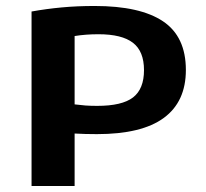

<svg xmlns="http://www.w3.org/2000/svg" viewBox="-20 -622 688 642"><path d="M85.5 0V-583.5Q135.5 -592.5 186.5 -597.2Q237.5 -602 296.5 -602Q448.5 -602 525 -550.8Q601.5 -499.5 601.5 -388Q601.5 -282 527.8 -227.8Q454 -173.5 304 -173.5Q285 -173.5 265.8 -174Q246.5 -174.5 229.5 -175.5V0ZM305 -268Q388 -268 424.8 -296.2Q461.5 -324.5 461.5 -387.5Q461.5 -450.5 424.5 -479Q387.5 -507.5 309.5 -507.5Q287.5 -507.5 267.8 -506Q248 -504.5 229.5 -501.5V-273Q249 -270.5 266.2 -269.2Q283.5 -268 305 -268Z"/></svg>

Font: Encode Sans SC Expanded SemiBold
Style: Regular
Weight: 600
Width: 7
Designer: Multiple Designers
Foundry: Impallari Type
Version: Version 3.002